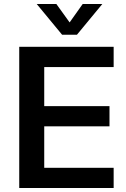

<svg xmlns="http://www.w3.org/2000/svg" viewBox="-20 -948 635 968"><path d="M77 0V-712H553V-610H203V-413H532V-311H203V-102H553V0ZM397 -928H496L368 -773H293L165 -928H264L331 -835Z"/></svg>

Font: Muli-Bold
Style: Bold
Weight: 700
Version: Version 2.000